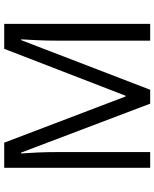

<svg xmlns="http://www.w3.org/2000/svg" viewBox="72 -826 754 939"><g transform="rotate(-90 449.5 -357.0)"><path d="M411.6 0 171.9 -631.8H168Q170.4 -602.1 172.6 -553Q174.8 -503.9 174.8 -451.2V0H97.7V-713.9H220.7L446.8 -120.1H450.2L679.7 -713.9H801.8V0H719.7V-457Q719.7 -504.9 721.9 -552.2Q724.1 -599.6 726.1 -630.9H722.2L479.5 0Z"/></g></svg>

Font: Open Sans
Style: Regular
Weight: 400
Designer: Monotype Design Team
Foundry: Monotype Imaging Inc.
Version: Version 3.000; ttfautohint (v1.8.4)